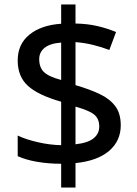

<svg xmlns="http://www.w3.org/2000/svg" viewBox="-20 -779 612 857"><path d="M253 -48Q196 -48 144.5 -57Q93 -66 59 -82V-174Q94 -157 148 -144.5Q202 -132 253 -131V-325Q151 -354 105 -395.5Q59 -437 59 -509Q59 -582 111.5 -624.5Q164 -667 253 -673V-759H317V-674Q371 -673 415.5 -662.5Q460 -652 498 -636L468 -556Q434 -569 395.5 -578.5Q357 -588 317 -591V-399Q382 -380 426.5 -358.5Q471 -337 495 -304.5Q519 -272 519 -220Q519 -150 467 -105.5Q415 -61 317 -51V58H253ZM253 -589Q203 -585 179 -565.5Q155 -546 155 -515Q155 -478 176 -457.5Q197 -437 253 -422ZM317 -135Q372 -141 397.5 -161.5Q423 -182 423 -214Q423 -249 400.5 -267.5Q378 -286 317 -303Z"/></svg>

Font: Noto Sans Kayah Li Medium
Style: Regular
Weight: 500
Designer: Monotype Design Team, Sérgio Martins
Foundry: Monotype Imaging Inc.
Version: Version 2.002; ttfautohint (v1.8.4.7-5d5b)